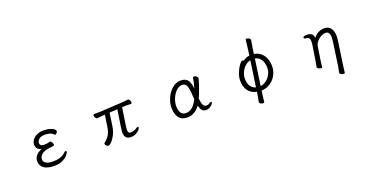

<svg xmlns="http://www.w3.org/2000/svg" viewBox="-29 -1567 5058 2609"><g transform="rotate(-20 2500.0 -263.0)"><path d="M585 -259Q585 -242 572 -241Q482 -232 455 -223Q364 -190 364 -119Q364 -86 399 -65.5Q434 -45 496 -45Q557 -45 601 -58.5Q645 -72 681 -107Q695 -121 705 -121Q716 -121 716 -107Q716 -93 692 -62.5Q668 -32 618 -7Q568 18 494 18Q396 18 345.5 -19Q295 -56 295 -119Q295 -214 410 -258Q372 -265 352 -288.5Q332 -312 332 -347Q332 -380 354 -412.5Q376 -445 418 -465.5Q460 -486 516 -486Q567 -486 605.5 -475Q644 -464 664.5 -448Q685 -432 685 -419Q685 -400 669 -387Q658 -376 650 -376Q645 -376 640.5 -380Q636 -384 632 -389Q596 -425 514 -425Q460 -425 430.5 -401Q401 -377 401 -347Q401 -327 413 -313.5Q425 -300 467 -300Q486 -300 509 -303.5Q532 -307 548 -312H551Q563 -312 574 -294Q585 -276 585 -259Z M1445 -406 1418 -219Q1409 -155 1382.5 -102.5Q1356 -50 1326.5 -19.5Q1297 11 1280 11Q1264 11 1249.5 -2.5Q1235 -16 1235 -30Q1235 -38 1242 -44Q1286 -78 1312.5 -119.5Q1339 -161 1349 -226L1376 -402L1345 -400Q1330 -399 1285 -394Q1270 -391 1262 -391H1261Q1249 -391 1238.5 -408.5Q1228 -426 1228 -442Q1228 -460 1241 -460H1282Q1324 -460 1344 -461L1656 -479Q1717 -483 1739 -487H1742Q1753 -487 1762.5 -469.5Q1772 -452 1772 -436Q1772 -418 1760 -418L1696 -419Q1669 -419 1657 -418L1630 -416L1589 -141Q1586 -122 1586 -107Q1586 -55 1619 -55Q1642 -55 1667 -61Q1692 -67 1710 -81Q1727 -94 1737 -94Q1748 -94 1748 -82Q1748 -69 1729 -47.5Q1710 -26 1678.5 -10Q1647 6 1611 6Q1561 6 1538 -18.5Q1515 -43 1515 -94Q1515 -114 1520 -149L1560 -413Z M2421 18Q2258 18 2258 -184Q2258 -247 2289 -318Q2320 -389 2375.5 -437.5Q2431 -486 2499 -486Q2567 -486 2598.5 -448.5Q2630 -411 2639 -319Q2662 -392 2672 -458Q2675 -476 2691 -476Q2707 -476 2724.5 -461.5Q2742 -447 2742 -432L2741 -428Q2725 -368 2700 -297.5Q2675 -227 2649 -170Q2657 -98 2672 -74Q2687 -50 2708 -47L2717 -46Q2743 -46 2759 -59Q2777 -73 2788 -73Q2798 -73 2798 -62Q2798 -51 2783 -33.5Q2768 -16 2744 -3Q2720 10 2694 10Q2659 10 2637 -11.5Q2615 -33 2603 -87Q2566 -35 2519 -8.5Q2472 18 2421 18ZM2421 -45Q2521 -45 2589 -183Q2587 -201 2585 -237Q2581 -306 2573 -345.5Q2565 -385 2547.5 -404Q2530 -423 2499 -423Q2453 -423 2413.5 -385Q2374 -347 2350 -290Q2326 -233 2326 -182Q2326 -45 2421 -45Z M3475 128 3470 174Q3469 188 3448 188Q3431 188 3415 178Q3399 168 3399 153L3400 148Q3414 80 3420 41L3424 13Q3346 -2 3303.5 -59.5Q3261 -117 3261 -207Q3261 -261 3284 -318.5Q3307 -376 3336.5 -415Q3366 -454 3382 -454Q3392 -454 3399 -445Q3443 -479 3495 -485L3512 -610Q3516 -637 3522 -704Q3523 -714 3538 -714Q3556 -714 3573 -703Q3590 -692 3590 -677V-673Q3582 -635 3575 -585L3560 -484Q3611 -477 3651 -446.5Q3691 -416 3714 -364Q3737 -312 3737 -245Q3737 -180 3706.5 -120.5Q3676 -61 3620 -22.5Q3564 16 3490 19L3482 69Q3476 117 3475 128ZM3432 -48 3486 -421Q3443 -412 3407 -379.5Q3371 -347 3350.5 -301Q3330 -255 3330 -208Q3330 -142 3358 -101Q3386 -60 3432 -48ZM3668 -245Q3668 -319 3637.5 -365.5Q3607 -412 3552 -422L3498 -43Q3536 -46 3576 -74Q3616 -102 3642 -147Q3668 -192 3668 -245Z M4618 187Q4600 187 4581 177.5Q4562 168 4562 155V152Q4573 102 4579 65L4627 -274Q4632 -311 4632 -334Q4632 -377 4617 -399Q4602 -421 4569 -421Q4543 -421 4508.5 -404Q4474 -387 4446 -355Q4418 -323 4411 -279L4384 -104Q4383 -97 4376 -43L4371 1Q4370 10 4356 10Q4339 10 4319.5 -0.5Q4300 -11 4300 -23V-26Q4310 -74 4316 -112L4350 -330Q4354 -362 4354 -374Q4354 -443 4299 -443H4289Q4280 -443 4274.5 -448.5Q4269 -454 4269 -461Q4269 -483 4327 -483Q4369 -483 4393.5 -463.5Q4418 -444 4419 -405Q4488 -486 4573 -486Q4641 -486 4671 -441.5Q4701 -397 4701 -327Q4701 -295 4697 -270L4647 73L4634 179Q4633 187 4618 187Z"/></g></svg>

Font: Iansui 0.93
Style: Regular
Weight: 400
Designer: But Ko / Fontworks Inc.
Foundry: zi-hi.com / Fontworks Inc.
Version: Version 0.931